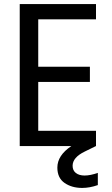

<svg xmlns="http://www.w3.org/2000/svg" viewBox="-20 -718 553 944"><path d="M396 145Q424 145 461 132V192Q421 206 384 206Q333 206 297.5 181.5Q262 157 262 106Q262 46 331 0H77V-698H452V-623H168V-390H422V-315H168V-75H452V0L397 27Q337 56 337 97Q337 120 353 132.5Q369 145 396 145Z"/></svg>

Font: MSTAGE
Style: Regular
Weight: 400
Designer: Ninad Kale (Devanagari), Jonny Pinhorn (Latin)
Foundry: Indian Type Foundry
Version: 4.004